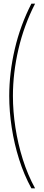

<svg xmlns="http://www.w3.org/2000/svg" viewBox="-20 -820 240 1040"><path d="M30 -300Q30 -425 60 -554Q90 -683 150 -800H170Q110 -683 80 -554Q50 -425 50 -300Q50 -217 63.5 -129Q77 -41 103.5 43Q130 127 170 200H150Q110 127 83.5 43Q57 -41 43.5 -129Q30 -217 30 -300Z"/></svg>

Font: Big Shoulders Display Thin
Style: Regular
Weight: 100
Designer: Patric King
Foundry: XO Type Co
Version: Version 1.000; ttfautohint (v1.8.2)